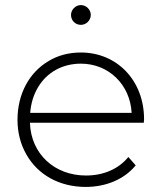

<svg xmlns="http://www.w3.org/2000/svg" viewBox="-20 -733 637 757"><path d="M84 -124C129 -44 214 4 318 4C398 4 470 -26 515 -81L486 -114C447 -66 387 -41 319 -41C195 -41 102 -126 98 -249H547L548 -263C548 -416 441 -526 299 -526C252 -526 209 -515 171 -492C95 -447 49 -362 49 -261C49 -210 61 -164 84 -124ZM130 -389C165 -448 226 -482 299 -482C408 -482 493 -400 499 -288H99C102 -325 112 -359 130 -389ZM260 -674C260 -653 276 -635 299 -635C320 -635 338 -653 338 -674C338 -695 320 -713 299 -713C278 -713 260 -695 260 -674Z"/></svg>

Font: Montserrat Light
Style: Regular
Weight: 300
Designer: Julieta Ulanovsky
Foundry: Julieta Ulanovsky
Version: Version 7.200